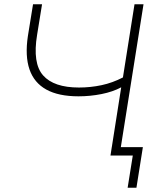

<svg xmlns="http://www.w3.org/2000/svg" viewBox="-20 -725 751 895"><path d="M575 150 599 0H495L501 -39H646L616 150ZM495 0 545 -318Q506 -297 453 -286.5Q400 -276 346 -276Q253 -276 196 -307.5Q139 -339 117.5 -401.5Q96 -464 110 -557L134 -705H176L153 -563Q131 -430 181 -373.5Q231 -317 348 -317Q402 -317 453.5 -328Q505 -339 553 -364L607 -705H649L537 0Z"/></svg>

Font: Mulish ExtraLight
Style: Italic
Weight: 200
Italic angle: -9°
Designer: Vernon Adams
Foundry: Vernon Adams
Version: Version 3.603